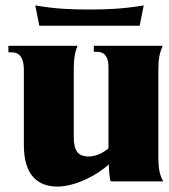

<svg xmlns="http://www.w3.org/2000/svg" viewBox="-20 -669 622 708"><path d="M192 19C258 19 340 -24 381 -63C382 -38 384 -12 388 0H582C569 -23 564 -48 564 -84V-416C564 -452 569 -476 580 -500H326V-478H338C366 -478 380 -459 380 -421V-122C358 -103 328 -90 301 -92C269 -94 252 -112 252 -164V-416C252 -452 256 -476 266 -500H11V-476H24C53 -476 68 -454 68 -412V-134C68 -22 120 19 192 19ZM110 -649 125 -574H495L510 -649C432 -636 374 -634 310 -634C238 -634 188 -636 110 -649Z"/></svg>

Font: Sinistre Bold
Style: Regular
Weight: 900
Designer: Jules Durand
Foundry: Collletttivo
Version: Version 69.420;Glyphs 3.2 (3217)